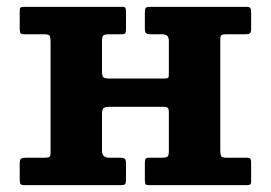

<svg xmlns="http://www.w3.org/2000/svg" viewBox="-20 -540 790 560"><path d="M622.5 -102.5V-426Q622.5 -435.5 626.3 -437.7Q630 -440 639.5 -440H694.5Q704.5 -440 708.5 -442.7Q712.5 -445.5 712.5 -456V-504Q712.5 -513.5 710 -516.8Q707.5 -520 698.5 -520H416.5Q408 -520 405.3 -517Q402.5 -514 402.5 -505V-457Q402.5 -446 406.3 -443Q410 -440 420 -440H451.5Q463 -440 467.7 -435.5Q472.5 -431 472.5 -419.5V-326Q472.5 -315 470.6 -313Q468.7 -311 457.5 -311H297.5Q284 -311 280.8 -315.5Q277.5 -320 277.5 -332.5V-420.5Q277.5 -433.5 281.5 -436.7Q285.5 -440 297.5 -440H335Q343 -440 345.3 -443.2Q347.5 -446.5 347.5 -454.5V-504.5Q347.5 -513 346 -516.5Q344.5 -520 336.5 -520H53Q45 -520 41.2 -518.8Q37.5 -517.5 37.5 -509V-455Q37.5 -446.5 40 -443.2Q42.5 -440 50.5 -440H109.5Q122.5 -440 125 -435.2Q127.5 -430.5 127.5 -417.5V-94Q127.5 -84.5 124 -82.3Q120.5 -80 110.5 -80H55.5Q46 -80 41.7 -77.3Q37.5 -74.5 37.5 -64V-16Q37.5 -6.5 40 -3.2Q42.5 0 51.5 0H333.5Q342 0 344.8 -3Q347.5 -6 347.5 -15V-63Q347.5 -74 343.8 -77Q340 -80 330 -80H298.5Q277.5 -80 277.5 -100.5V-205.5Q277.5 -221.5 282.3 -225Q287 -228.5 302 -228.5H457Q466.7 -228.5 469.6 -225.2Q472.5 -222 472.5 -213V-99.5Q472.5 -86.5 468.5 -83.3Q464.5 -80 452.5 -80H415Q407 -80 404.8 -77Q402.5 -74 402.5 -65.5V-15.5Q402.5 -7.5 404 -3.8Q405.5 0 413.5 0H697Q705.5 0 709 -1.5Q712.5 -3 712.5 -11V-65Q712.5 -73.5 710.3 -76.8Q708 -80 699.5 -80H640.5Q627.5 -80 625 -84.8Q622.5 -89.5 622.5 -102.5Z"/></svg>

Font: Besley
Style: Regular
Weight: 400
Designer: Owen Earl
Foundry: indestructible type*
Version: Version 4.000